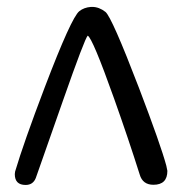

<svg xmlns="http://www.w3.org/2000/svg" viewBox="-20 -525 521 545"><path d="M455.1 -40Q455.1 -0.5 415.5 -0.5Q384.8 -0.5 376.5 -29.8Q344.7 -130.4 303.7 -245.6Q242.7 -417 229 -423.8Q220.7 -416 159.2 -240.7Q81.1 -18.1 81.5 -19.5Q73.7 0 52.7 0Q22 0 22 -30.8L22.9 -38.1Q46.9 -119.1 106.9 -276.9Q182.6 -475.6 205.1 -493.2Q218.3 -503.9 238.3 -505.4H241.7Q261.2 -505.4 279.3 -491.2Q297.4 -476.6 374.5 -275.4Q436.5 -112.8 452.1 -54.7Z"/></svg>

Font: inglobal
Style: Regular
Weight: 400
Designer: Andrey Kochetov, Denis Davydov, Evgeny Yurtaev
Foundry: inglobal
Version: Version 1.00 September 25, 2014, initial release